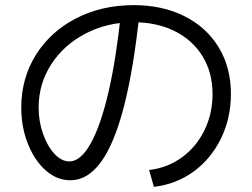

<svg xmlns="http://www.w3.org/2000/svg" viewBox="-20 -722 978 745"><path d="M804.7 -357.4Q804.7 -440.4 766.1 -503.4Q727.5 -566.4 658.2 -601.1Q588.9 -635.7 498 -635.7Q396.5 -635.7 312 -591.8Q227.5 -547.9 178.7 -472.2Q129.9 -396.5 129.9 -304.7Q129.9 -251 147 -202.6Q164.1 -154.3 191.4 -125Q218.8 -95.7 249 -95.7Q293 -95.7 332 -165.5Q371.1 -235.4 401.4 -366.7Q431.6 -498 450.2 -679.7L521.5 -671.9Q498 -452.1 460.9 -308.6Q423.8 -165 372.1 -93.8Q320.3 -22.5 252.9 -22.5Q201.2 -22.5 157.7 -60.5Q114.3 -98.6 88.4 -163.6Q62.5 -228.5 62.5 -304.7Q62.5 -418 119.1 -508.8Q175.8 -599.6 275.4 -650.9Q375 -702.1 499 -702.1Q609.4 -702.1 694.8 -659.7Q780.3 -617.2 828.1 -539.1Q876 -460.9 876 -357.4Q876 -263.7 837.4 -184.6Q798.8 -105.5 731 -56.2Q663.1 -6.8 577.1 2.9L558.6 -62.5Q628.9 -70.3 685.1 -110.8Q741.2 -151.4 772.9 -215.8Q804.7 -280.3 804.7 -357.4Z"/></svg>

Font: WEMIX Pretendard Variable
Style: Regular
Weight: 400
Designer: Base glyphs from Inter by Rasmus Andersson; Hangeul glyphs from Noto Sans CJK(Source Han Sans) by Jang Soo-young and Kan
Foundry: Kil Hyung-jin
Version: Version 1.000;Glyphs 3.2 (3208)